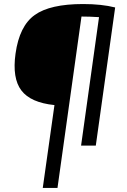

<svg xmlns="http://www.w3.org/2000/svg" viewBox="-20 -722 629 952"><path d="M455 0H382L471 -637Q424 -640 384 -640L265 210H192L250 -201Q132 -213 86 -273.5Q40 -334 57 -456Q76 -593 152 -647.5Q228 -702 392 -702Q484 -702 551 -685Z"/></svg>

Font: Exo 2.0 Medium
Style: Italic
Weight: 500
Italic angle: -8°
Designer: Natanael Gama
Version: Version 1.001;PS 001.001;hotconv 1.0.70;makeotf.lib2.5.58329